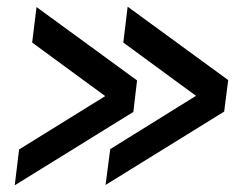

<svg xmlns="http://www.w3.org/2000/svg" viewBox="-20 -574 736 573"><path d="M295 -22 309 -129 618 -321 610 -255 348 -447 361 -554 661 -335 649 -241ZM24 -21 37 -128 347 -320 338 -255 76 -447 89 -553 389 -334 378 -240Z"/></svg>

Font: Inclusive Sans Medium
Style: Italic
Weight: 500
Italic angle: -7°
Designer: Olivia King
Foundry: Olivia King
Version: Version 2.004